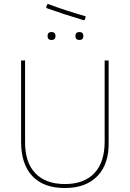

<svg xmlns="http://www.w3.org/2000/svg" viewBox="-20 -941 652 965"><path d="M221 -921Q318 -885 411 -859L407 -843L402 -839Q295 -871 215 -900L212 -905L217 -918ZM359 -760Q359 -780 379 -780Q399 -780 399 -760Q399 -740 379 -740Q359 -740 359 -760ZM219 -760Q219 -780 239 -780Q259 -780 259 -760Q259 -740 239 -740Q219 -740 219 -760ZM526 -637V-229Q529 -119 471 -57.5Q413 4 306 4Q199 4 142.5 -56Q86 -116 86 -229V-637H106V-229Q105 -126 157 -71Q209 -16 306 -16Q403 -16 454.5 -71Q506 -126 506 -229V-637Z"/></svg>

Font: Alegreya Sans SC Thin
Style: Regular
Weight: 100
Designer: Juan Pablo del Peral
Foundry: Huerta Tipografica
Version: Version 2.007